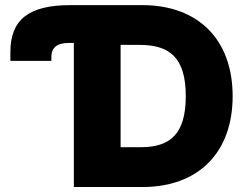

<svg xmlns="http://www.w3.org/2000/svg" viewBox="-20 -748 987 768"><path d="M550.8 0C772 0 910.6 -136.2 910.6 -363.3C910.6 -590.8 772 -727.5 548.8 -727.5H261.7C95.2 -727.5 21.5 -669.9 21.5 -539.6V-504.4H185.5V-520C185.5 -557.6 208.5 -576.2 254.4 -576.2H275.4V0ZM462.4 -159.2V-568.4H538.6C658.2 -568.4 723.1 -518.1 723.1 -363.3C723.1 -209 658.2 -159.2 543 -159.2Z"/></svg>

Font: Raveo ExtraBold
Style: Regular
Weight: 800
Designer: Jakub Foglar, Rasmus Andersson (Inter)
Foundry: Jakubfoglar.com
Version: Version 1.100;Glyphs 3.2.3 (3260)